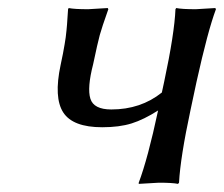

<svg xmlns="http://www.w3.org/2000/svg" viewBox="-20 -452 554 475"><path d="M129.9 -291Q133.3 -307.1 135.7 -319.1Q138.2 -331.1 139.9 -342.5Q141.6 -354 142.6 -359.9Q143.6 -365.7 144.5 -376.7Q145.5 -387.7 145.8 -391.1Q146 -394.5 147 -408.9Q147.9 -423.3 148.4 -429.2L149.9 -432.1Q163.6 -429.2 198.2 -429.2L246.6 -432.1L248 -429.2Q231.9 -383.8 226.8 -365.2Q221.7 -346.7 210.4 -293Q195.3 -234.4 203.6 -207.8Q211.9 -181.2 255.4 -181.2Q328.1 -181.2 380.4 -223.1L386.2 -250Q411.6 -369.1 414.1 -429.2L416 -432.1Q429.7 -429.2 464.4 -429.2L512.7 -432.1L514.2 -429.2Q494.1 -375.5 466.3 -250L451.2 -179.2Q426.3 -63 422.9 0L420.4 2.9Q406.7 0 373 0L323.2 2.9V0Q345.7 -59.6 371.1 -178.7Q335.9 -156.2 305.7 -146.7Q275.4 -137.2 232.9 -137.2Q160.2 -137.2 136.5 -173.8Q112.8 -210.4 129.9 -291Z"/></svg>

Font: Linux Biolinum
Style: Italic
Weight: 400
Italic angle: -12°
Designer: Philipp H. Poll
Foundry: Philipp H. Poll
Version: Version 1.1.3 ; ttfautohint (v0.9)